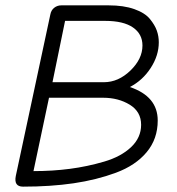

<svg xmlns="http://www.w3.org/2000/svg" viewBox="-20 -689 661 717"><path d="M66 8Q31 8 39 -32L168 -635Q171 -651 182.5 -660Q194 -669 209 -669H386Q442 -669 481.5 -655Q521 -641 539.5 -618.5Q558 -596 565.5 -575Q573 -554 573 -531Q573 -482 543 -435.5Q513 -389 465 -364Q569 -329 569 -239Q569 -170 527.5 -120.5Q486 -71 413 -44Q340 -17 254.5 -4.5Q169 8 66 8ZM176 -382H368Q422 -382 467 -425.5Q512 -469 512 -519Q512 -562 476.5 -586.5Q441 -611 373 -611H223ZM105 -50Q176 -50 241 -58.5Q306 -67 369 -85.5Q432 -104 469.5 -139.5Q507 -175 507 -223Q507 -272 464.5 -298Q422 -324 365 -324H163Z"/></svg>

Font: Comic Neue
Style: Italic
Weight: 400
Italic angle: -12°
Designer: Craig Rozynski
Foundry: Craig Rozynski
Version: Version 2.003